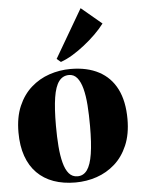

<svg xmlns="http://www.w3.org/2000/svg" viewBox="-56 -843 659 899"><g transform="rotate(-5 273.5 -393.5)"><path d="M16.5 -244.5Q16.5 -316 38.8 -367.8Q61 -419.5 99 -453.2Q137 -487 185 -503.2Q233 -519.5 285 -519.5Q363 -519.5 418 -490.2Q473 -461 501.8 -403.8Q530.5 -346.5 530.5 -262.5Q530.5 -191.5 508.2 -139.5Q486 -87.5 448.2 -54Q410.5 -20.5 362.5 -4.2Q314.5 12 262.5 12Q205.5 12 160 -4.2Q114.5 -20.5 82.5 -52.8Q50.5 -85 33.5 -133Q16.5 -181 16.5 -244.5ZM274.5 -16Q302.5 -16 319.8 -40Q337 -64 345 -114.8Q353 -165.5 353 -245.5Q353 -298.5 349.8 -343.5Q346.5 -388.5 337.8 -421.8Q329 -455 313.8 -473.5Q298.5 -492 275.5 -492Q246 -492 228 -468Q210 -444 202 -393Q194 -342 194 -260.5Q194 -208 197.5 -163.5Q201 -119 209.8 -85.8Q218.5 -52.5 234.2 -34.2Q250 -16 274.5 -16ZM243 -556.5 224.5 -572 357 -799 453 -718.5Q434.5 -694 409.5 -669.5Q384.5 -645 356.2 -622.8Q328 -600.5 299.5 -583.2Q271 -566 244 -556.5Z"/></g></svg>

Font: Merriweather 144pt ExtraBold
Style: Regular
Weight: 800
Version: Version 2.100